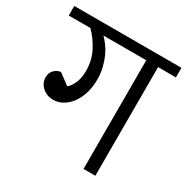

<svg xmlns="http://www.w3.org/2000/svg" viewBox="-156 -758 864 886"><g transform="rotate(30 276.5 -315.0)"><path d="M148 -293Q162 -302 175 -329.5Q188 -357 188 -397Q188 -454 163.5 -500.5Q139 -547 106 -579H-9V-630H562V-579H467V0H404V-579H176Q188 -567 202 -548.5Q216 -530 227 -506Q238 -482 245.5 -452.5Q253 -423 253 -389Q253 -347 242 -313Q231 -279 213 -255.5Q195 -232 171.5 -219Q148 -206 123 -206Q89 -206 65 -227Q41 -248 41 -280Q41 -304 57 -319.5Q73 -335 91 -335Z"/></g></svg>

Font: Mukta Light
Style: Regular
Weight: 300
Designer: Girish Dalvi and Yashodeep Gholap
Foundry: Ek Type
Version: Version 2.538;PS 1.002;hotconv 16.6.51;makeotf.lib2.5.65220;